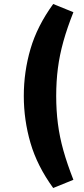

<svg xmlns="http://www.w3.org/2000/svg" viewBox="-20 -743 422 960"><path d="M246 197Q166 87 132.5 -28Q99 -143 99 -263Q99 -384 132.5 -498.5Q166 -613 246 -723L347 -682Q316 -604 297 -536Q278 -468 269.5 -402Q261 -336 261 -263Q261 -191 269.5 -124.5Q278 -58 297 9.5Q316 77 347 156Z"/></svg>

Font: Nunito Sans 12pt ExtraLight ExtraBold
Style: Regular
Weight: 800
Version: Version 3.101;gftools[0.9.27]